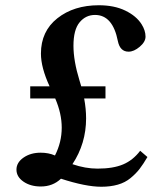

<svg xmlns="http://www.w3.org/2000/svg" viewBox="-20 -689 628 735"><path d="M95.7 -312V-358.4H169.9Q136.7 -430.2 136.7 -483.9Q136.7 -569.3 199.7 -619.1Q262.7 -668.9 358.4 -668.9Q417.5 -668.9 459.7 -648.4Q502 -627.9 522 -596.2Q537.1 -572.3 537.1 -548.8Q537.1 -528.8 514.9 -510Q492.7 -491.2 472.2 -491.2Q439.5 -491.2 431.2 -531.7Q411.6 -631.8 343.8 -631.8Q308.1 -631.8 284.7 -603.5Q261.2 -575.2 261.2 -513.7Q261.2 -456.1 284.2 -381.3Q289.1 -365.7 291 -358.4H383.8V-312H302.2Q309.6 -272 309.6 -235.8Q309.6 -139.6 257.3 -60.5Q306.6 -43.5 353.5 -43.5Q413.1 -43.5 451.2 -59.6Q489.3 -75.7 516.6 -111.8L544.4 -87.9Q528.3 -60.5 514.2 -42.2Q500 -23.9 479.5 -7.1Q459 9.8 431.2 17.8Q403.3 25.9 367.7 25.9Q308.1 25.9 213.4 -4.9Q182.1 24.9 136.2 24.9Q96.7 24.9 69.8 6.3Q43 -12.2 43 -39.6Q43 -66.9 70.1 -85.7Q97.2 -104.5 135.7 -104.5Q166 -104.5 190.4 -93.8Q216.3 -144.5 216.3 -200.2Q216.3 -254.4 191.4 -312Z"/></svg>

Font: Elstob 14pt SemiBold
Style: Regular
Weight: 600
Designer: Peter S. Baker
Version: Version 1.015